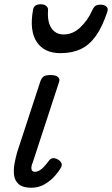

<svg xmlns="http://www.w3.org/2000/svg" viewBox="-20 -868 527 903"><path d="M127 15Q88 15 69 -1Q50 -17 46.5 -42.5Q43 -68 48 -97Q53 -126 61 -153L169 -483Q176 -503 186 -509Q196 -515 219 -515Q242 -515 252.5 -506Q263 -497 258 -483L135 -107Q128 -91 127.5 -80.5Q127 -70 131.5 -65Q136 -60 144 -60Q155 -60 166 -66.5Q177 -73 188 -85Q199 -97 210 -112Q218 -123 229.5 -124Q241 -125 254 -117Q268 -107 270 -97.5Q272 -88 266 -79Q257 -62 237.5 -40Q218 -18 190 -1.5Q162 15 127 15ZM264 -618Q188 -618 153 -670.5Q118 -723 135 -820Q137 -835 146.5 -841.5Q156 -848 172 -848Q188 -848 197.5 -840Q207 -832 206 -820Q202 -765 222 -735.5Q242 -706 279 -706Q323 -706 358 -739.5Q393 -773 412 -816Q420 -834 428.5 -840Q437 -846 452 -846Q471 -846 480.5 -837Q490 -828 485 -813Q461 -741 430.5 -698.5Q400 -656 359.5 -637Q319 -618 264 -618Z"/></svg>

Font: Playwrite AU TAS
Style: Regular
Weight: 400
Designer: Veronika Burian, José Scaglione
Foundry: TypeTogether
Version: Version 1.002